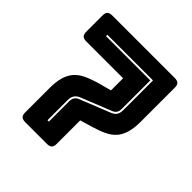

<svg xmlns="http://www.w3.org/2000/svg" viewBox="-191 -865 1009 1009"><g transform="rotate(45 313.5 -360.0)"><path d="M539 -720Q558 -720 566.5 -711.5Q575 -703 575 -684V-431Q575 -384 565.5 -351Q556 -318 537 -296Q518 -274 488.5 -259.5Q459 -245 419 -233L345 -211V-36Q345 -17 336.5 -8.5Q328 0 309 0H147Q128 0 119.5 -8.5Q111 -17 111 -36V-217Q111 -264 120.5 -297Q130 -330 149 -352Q168 -374 197.5 -388.5Q227 -403 267 -415L348 -437V-527H74Q55 -527 46.5 -535.5Q38 -544 38 -563V-684Q38 -703 46.5 -711.5Q55 -720 74 -720ZM223 -90H233V-240Q233 -259 241 -270Q249 -281 262 -286L432 -354Q450 -361 458.5 -374Q467 -387 467 -410V-630H128V-620H457V-410Q457 -391 450 -380.5Q443 -370 428 -364L258 -296Q242 -289 232.5 -276Q223 -263 223 -240Z"/></g></svg>

Font: Bungee Inline
Style: Regular
Weight: 400
Version: Version 1.000;PS 1.0;hotconv 1.0.72;makeotf.lib2.5.5900